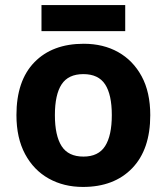

<svg xmlns="http://www.w3.org/2000/svg" viewBox="-20 -729 659 759"><path d="M574 -273.7Q574 -138 502.5 -64Q431 10 308 10Q232.1 10 172.8 -23.1Q113.4 -56.2 79.2 -119.8Q45 -183.4 45 -274Q45 -410 116 -483Q187 -556 311 -556Q388.4 -556 447.2 -523Q506 -490 540 -427.3Q574 -364.5 574 -273.7ZM197 -274Q197 -193 223.5 -151.5Q250 -110 309.9 -110Q369 -110 395.5 -151.5Q422 -193 422 -274Q422 -355 395.5 -395.5Q369 -436 309.5 -436Q250 -436 223.5 -395.5Q197 -355 197 -274ZM475 -709V-606H144V-709Z"/></svg>

Font: Noto Sans Tai Tham
Style: Regular
Weight: 400
Designer: Monotype Design Team 2013. Revised by David WIlliams 2020
Foundry: Monotype Imaging Inc.
Version: Version 2.002